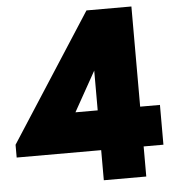

<svg xmlns="http://www.w3.org/2000/svg" viewBox="-87 -877 834 928"><g transform="rotate(-5 330.0 -412.5)"><path d="M-31 -146V-208L367 -825H585V-339H681V-146H585V0H379V-146ZM271 -339H379V-532Z"/></g></svg>

Font: Spartan MB
Style: Regular
Weight: 900
Designer: Matt Bailey
Foundry: Matt Bailey
Version: Version 001.001